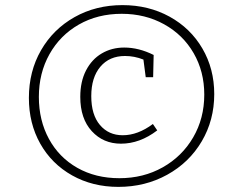

<svg xmlns="http://www.w3.org/2000/svg" viewBox="-20 -723 949 751"><path d="M818 -355Q818 -253 769 -170Q720 -87 634 -39.5Q548 8 443 8Q342 8 262 -37Q182 -82 137.5 -161Q93 -240 93 -340Q93 -444 140.5 -526.5Q188 -609 271.5 -656Q355 -703 459 -703Q561 -703 643 -658Q725 -613 771.5 -533.5Q818 -454 818 -355ZM779 -353Q779 -443 737.5 -515Q696 -587 622 -628Q548 -669 456 -669Q362 -669 288.5 -627Q215 -585 173.5 -511Q132 -437 132 -344Q132 -252 171.5 -179.5Q211 -107 282.5 -66.5Q354 -26 447 -26Q541 -26 616.5 -68.5Q692 -111 735.5 -185.5Q779 -260 779 -353ZM578 -238 595 -213Q527 -161 453 -161Q384 -161 339 -210Q294 -259 294 -344Q294 -404 316.5 -447.5Q339 -491 378 -514Q417 -537 466 -537Q523 -537 581 -508L579 -421H550L541 -490Q506 -504 469 -504Q408 -504 372.5 -462Q337 -420 337 -347Q337 -274 371 -234Q405 -194 460 -194Q519 -194 578 -238Z"/></svg>

Font: Bitter Pro Light
Style: Regular
Weight: 300
Designer: Sol Matas, and Bitter project Authors
Foundry: Sol Matas
Version: Version 1.010